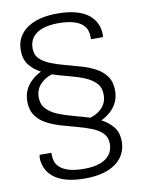

<svg xmlns="http://www.w3.org/2000/svg" viewBox="-95 -763 750 1010"><g transform="rotate(-10 279.5 -258.0)"><path d="M279 182Q216 182 174 169.5Q132 157 107 135.5Q82 114 71 87.5Q60 61 60 35Q60 32 60.5 27Q61 22 62 18H125V32Q125 48 130.5 65Q136 82 152.5 97Q169 112 200 121.5Q231 131 282 131Q330 131 364.5 119Q399 107 417.5 83Q436 59 436 24Q436 -11 415 -32Q394 -53 359.5 -67Q325 -81 283 -92Q241 -103 200 -115Q159 -127 124 -145.5Q89 -164 68 -194Q47 -224 47 -270Q47 -302 59 -329Q71 -356 93 -376.5Q115 -397 145 -412Q108 -431 84 -461.5Q60 -492 60 -540Q60 -576 74 -604.5Q88 -633 116 -654Q144 -675 185.5 -686.5Q227 -698 281 -698Q343 -698 385 -685.5Q427 -673 452 -651.5Q477 -630 488 -603.5Q499 -577 499 -551Q499 -548 499 -543Q499 -538 497 -534H434V-548Q434 -564 428.5 -581Q423 -598 407 -613Q391 -628 359.5 -637.5Q328 -647 277 -647Q230 -647 195 -635Q160 -623 141.5 -599Q123 -575 123 -540Q123 -505 144 -484Q165 -463 200 -449Q235 -435 276.5 -424Q318 -413 359.5 -401Q401 -389 435.5 -370.5Q470 -352 491 -322Q512 -292 512 -246Q512 -214 500 -187Q488 -160 466 -139.5Q444 -119 414 -104Q451 -85 475.5 -55Q500 -25 500 24Q500 59 485.5 88Q471 117 443 138Q415 159 373.5 170.5Q332 182 279 182ZM359 -128Q400 -140 424.5 -167.5Q449 -195 449 -235Q449 -275 426 -298.5Q403 -322 366 -337Q329 -352 285 -363Q241 -374 199 -388Q159 -375 134.5 -347.5Q110 -320 110 -281Q110 -242 133 -218Q156 -194 193 -179Q230 -164 273.5 -152.5Q317 -141 359 -128Z"/></g></svg>

Font: Archivo SemiBold ExtraLight
Style: Regular
Weight: 250
Version: Version 2.001